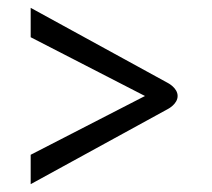

<svg xmlns="http://www.w3.org/2000/svg" viewBox="-20 -495 540 490"><path d="M408.3 -216.7C408.3 -216.7 433.3 -229.2 433.3 -250C433.3 -270.8 408.3 -283.3 408.3 -283.3L58.3 -475V-400L350 -250L58.3 -100V-25Z"/></svg>

Font: BoonHome
Style: Book
Weight: 400
Designer: Sungsit Sawaiwan
Foundry: Sungsit Sawaiwan
Version: Version 0.2